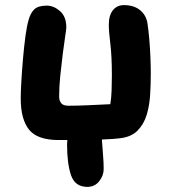

<svg xmlns="http://www.w3.org/2000/svg" viewBox="-20 -542 670 750"><path d="M209 5Q126 5 93.5 -35.5Q61 -76 61 -157Q61 -184 63.5 -226Q66 -268 70 -314.5Q74 -361 79.5 -401.5Q85 -442 92 -465Q99 -491 114 -505.5Q129 -520 163 -520Q190 -520 214.5 -498.5Q239 -477 239 -435Q239 -428 234.5 -399Q230 -370 225 -330Q220 -290 215.5 -246.5Q211 -203 211 -165Q211 -149 219 -139Q227 -129 247 -129Q283 -129 326.5 -131Q370 -133 411 -135Q415 -161 416 -189.5Q417 -218 417 -248Q417 -322 411 -371Q405 -420 405 -445Q405 -482 421 -502Q437 -522 464 -522Q503 -522 527 -502.5Q551 -483 556 -451Q560 -425 563 -390.5Q566 -356 567.5 -320.5Q569 -285 569 -254Q569 -214 566.5 -172Q564 -130 553 -93.5Q542 -57 517.5 -32Q493 -7 449 -2Q431 1 378 3Q380 34 382.5 63.5Q385 93 385 118Q385 144 367.5 166Q350 188 321 188Q273 188 257.5 142.5Q242 97 242 23Q242 14 243 5Q226 5 209 5Z"/></svg>

Font: Shantell Sans Normal
Style: Bold
Weight: 700
Designer: Stephen Nixon, Anya Danilova, Shantell Martin
Foundry: Arrow Type
Version: Version 1.009;[a7da0bfa3]